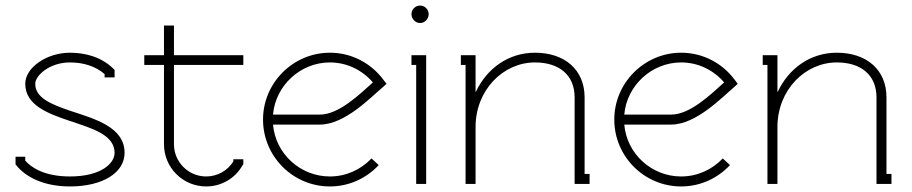

<svg xmlns="http://www.w3.org/2000/svg" viewBox="-20 -663 3286 692"><path d="M232 -264C165 -287 107 -310 107 -361C107 -391 159 -438 232 -438C279 -438 324 -425 357 -396V-384H393V-411L388 -416C346 -457 289 -473 232 -473C149 -473 71 -420 71 -361C71 -284 152 -254 232 -227C313 -200 393 -177 393 -112C393 -74 344 -27 232 -27C139 -27 92 -60 71 -84V-98H36V-71L39 -67C69 -29 132 9 232 9C351 9 429 -41 429 -112C429 -205 323 -234 232 -264Z M500 -429H571V-143C571 -59 639 9 723 9C779 9 828 -21 854 -67L857 -71V-89H821V-81C800 -48 764 -27 723 -27C659 -27 607 -79 607 -143V-429H857V-464H607V-571H571V-464H500Z M1133 -250H964C973 -355 1063 -438 1169 -438C1231 -438 1286 -410 1324 -366C1275 -322 1201 -250 1133 -250ZM964 -214H1133C1223 -214 1316 -312 1361 -350L1373 -361L1363 -374C1319 -434 1249 -473 1169 -473C1037 -473 928 -365 928 -232C928 -99 1036 9 1169 9C1239 9 1301 -21 1345 -68L1319 -92C1281 -52 1228 -27 1169 -27C1062 -27 973 -109 964 -214Z M1463 -612C1463 -595 1477 -580 1494 -580C1511 -580 1525 -595 1525 -612C1525 -629 1511 -643 1494 -643C1477 -643 1463 -629 1463 -612ZM1480 -429V0H1516V-464H1463V-429Z M1695 -332H1694V-464H1641V-429H1658V0H1694V-205C1694 -339 1794 -438 1908 -438C1995 -438 2051 -393 2051 -312V-36V0H2105V-36H2087V-312C2087 -412 2015 -473 1908 -473C1813 -473 1735 -417 1695 -332Z M2399 -250H2230C2239 -355 2329 -438 2435 -438C2497 -438 2552 -410 2590 -366C2541 -322 2467 -250 2399 -250ZM2230 -214H2399C2489 -214 2582 -312 2627 -350L2639 -361L2629 -374C2585 -434 2515 -473 2435 -473C2303 -473 2194 -365 2194 -232C2194 -99 2302 9 2435 9C2505 9 2567 -21 2611 -68L2585 -92C2547 -52 2494 -27 2435 -27C2328 -27 2239 -109 2230 -214Z M2783 -332H2782V-464H2729V-429H2746V0H2782V-205C2782 -339 2882 -438 2996 -438C3083 -438 3139 -393 3139 -312V-36V0H3193V-36H3175V-312C3175 -412 3103 -473 2996 -473C2901 -473 2823 -417 2783 -332Z"/></svg>

Font: Rawengulk
Style: Regular
Weight: 400
Version: Version 0.9